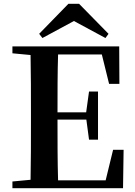

<svg xmlns="http://www.w3.org/2000/svg" viewBox="-20 -985 708 1005"><path d="M367 -875 532 -786 548 -808 394 -965H338L185 -808L202 -786ZM572 -201 533 -41H284C281 -143 281 -246 281 -359H432L446 -254H493V-506H446L431 -397H281C281 -502 281 -602 284 -700H513L551 -546H605L604 -742H45V-706L140 -697C142 -596 142 -495 142 -395V-346C142 -244 142 -143 140 -44L45 -35V0H624L627 -201Z"/></svg>

Font: Noto Serif CJK JP
Style: Bold
Weight: 700
Designer: Ryoko NISHIZUKA 西塚涼子 (kana & ideographs); Frank Grießhammer (Latin, Greek & Cyrillic); Wenlong ZHANG 张文龙 (bopomofo); San
Foundry: Adobe Systems Incorporated
Version: Version 1.000;PS 1;hotconv 16.6.53;makeotf.lib2.5.65590